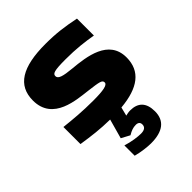

<svg xmlns="http://www.w3.org/2000/svg" viewBox="-211 -631 1002 1002"><g transform="rotate(-45 290.0 -130.5)"><path d="M283 -178C355 -169 372 -166 372 -148C372 -130 338 -123 262 -123C182 -123 119 -129 55 -136V-10C128 1 182 8 255 9L225 117L272 142C294 129 310 123 330 123C347 123 356 131 356 146C356 165 343 175 317 175C294 175 253 170 212 157V233C249 243 293 248 318 248C406 248 451 213 451 144C451 80 420 49 362 49C349 49 339 52 329 54L341 6C474 -6 545 -58 545 -160C545 -293 401 -310 304 -319C240 -325 213 -333 213 -353C213 -371 227 -378 313 -378C390 -378 448 -371 505 -361V-486C431 -501 376 -509 295 -509C124 -509 40 -458 40 -346C40 -195 207 -188 283 -178Z"/></g></svg>

Font: LT Wave Black
Style: Regular
Weight: 900
Designer: Daniel Lyons
Version: Version 2.5 (Glyphs App)